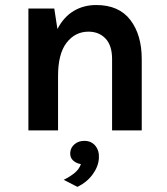

<svg xmlns="http://www.w3.org/2000/svg" viewBox="-20 -519 663 764"><path d="M93 0V-485H196L208.5 -403.5Q233.5 -451.5 273 -475.2Q312.5 -499 363 -499Q453 -499 498.5 -439.8Q544 -380.5 544 -284V0H426V-284Q426 -338 400 -365.5Q374 -393 332 -393Q279 -393 245 -349Q211 -305 211 -217V0ZM288 224.5 233.5 196.5Q258 184.5 276.5 169.5Q295 154.5 302 134Q283 131 270.5 119.2Q258 107.5 259.5 88Q261 68 276.8 54.8Q292.5 41.5 315.5 41.5Q343.5 41.5 359.5 61.2Q375.5 81 373.5 110.5Q372 142.5 349.2 174.2Q326.5 206 288 224.5Z"/></svg>

Font: Karla
Style: Bold
Weight: 700
Designer: Jonathan Pinhorn
Version: Version 2.004; ttfautohint (v1.8.4.7-5d5b);gftools[0.9.33]